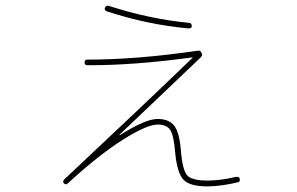

<svg xmlns="http://www.w3.org/2000/svg" viewBox="-20 -627 1040 673"><path d="M355.5 -586.9Q344.7 -590.8 347.7 -599.6Q351.6 -609.4 361.3 -606.4Q502.9 -560.5 642.6 -546.9Q651.4 -546.9 652.3 -536.1Q652.3 -527.3 641.6 -527.3Q499 -540 355.5 -586.9ZM217.8 15.6Q210.9 22.5 204.1 15.6Q198.2 9.8 205.1 2Q464.8 -241.2 654.3 -423.8Q655.3 -424.8 655.3 -425.8H653.3Q447.3 -397.5 286.1 -398.4Q276.4 -398.4 276.4 -408.2Q276.4 -418 285.2 -418Q459 -418 672.9 -449.2Q682.6 -451.2 686.5 -441.4Q691.4 -434.6 683.6 -425.8Q636.7 -380.9 399.4 -155.3V-153.3H400.4Q489.3 -210 532.2 -210Q573.2 -210 591.3 -185.5Q609.4 -161.1 614.3 -96.7Q620.1 -28.3 637.2 -11.2Q654.3 5.9 708 5.9Q752 5.9 806.6 -6.8Q818.4 -8.8 820.3 0Q822.3 9.8 814.5 11.7Q758.8 25.4 708 26.4Q644.5 26.4 622.6 2.4Q600.6 -21.5 593.8 -94.7Q588.9 -154.3 576.2 -172.4Q563.5 -190.4 532.2 -190.4Q495.1 -190.4 410.6 -137.2Q326.2 -84 217.8 15.6Z"/></svg>

Font: Rounded-L Mgen+ 2m thin
Style: Regular
Weight: 100
Designer: [Source Han Sans]
Ryoko NISHIZUKA  (kana & ideographs); Paul D. Hunt (Latin, Greek & Cyrillic); Wenlong ZHANG  (bopomofo
Version: Version 1.059.20150602